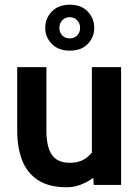

<svg xmlns="http://www.w3.org/2000/svg" viewBox="-20 -785 592 815"><path d="M265 10Q187 10 140.5 -21Q94 -52 73.5 -106Q53 -160 53 -231V-500H177V-231Q177 -161 200.5 -127.5Q224 -94 276 -94Q318 -94 345.5 -114Q373 -134 392 -170L370 -107V-500H494V0H378L372 -87L399 -52Q381 -29 342 -9.5Q303 10 265 10ZM276 -570Q228 -570 200 -598.5Q172 -627 172 -667Q172 -707 200 -736Q228 -765 276 -765Q325 -765 352.5 -736Q380 -707 380 -667Q380 -627 352.5 -598.5Q325 -570 276 -570ZM276 -622Q295 -622 307.5 -634.5Q320 -647 320 -667Q320 -686 307.5 -699Q295 -712 276 -712Q257 -712 244.5 -699Q232 -686 232 -667Q232 -647 244.5 -634.5Q257 -622 276 -622Z"/></svg>

Font: Cabin VF Beta
Style: Regular
Weight: 400
Designer: Pablo Impallari
Foundry: Pablo Impallari. http://www.impallari.com Igino Marini. http://www.ikern.com
Version: Version 2.200